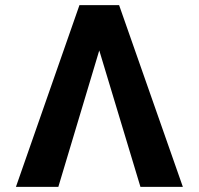

<svg xmlns="http://www.w3.org/2000/svg" viewBox="-20 -727 773 747"><path d="M366.2 -530.8 207 0H42L289.1 -707H443.4L691.4 0H526.4Z"/></svg>

Font: Pretendard
Style: Bold
Weight: 700
Designer: Base glyphs from Inter by Rasmus Andersson; Hangeul glyphs from Noto Sans CJK(Source Han Sans) by Jang Soo-young and Kan
Foundry: Kil Hyung-jin
Version: Version 1.309